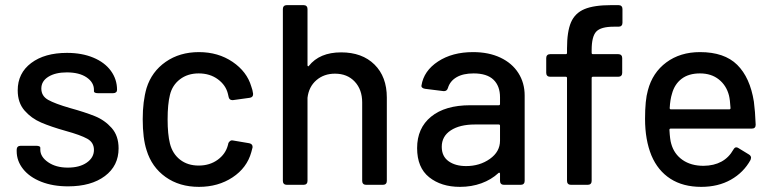

<svg xmlns="http://www.w3.org/2000/svg" viewBox="-20 -720 3018 748"><path d="M45 -131V-137Q45 -144 49 -148Q53 -152 60 -152H122Q129 -152 133 -150Q137 -148 137 -145V-137Q137 -109 167.5 -88Q198 -67 244 -67Q290 -67 318 -86.5Q346 -106 346 -136Q346 -165 320 -179.5Q294 -194 236 -210Q179 -226 140.5 -242.5Q102 -259 75.5 -289.5Q49 -320 49 -368Q49 -435 101.5 -474.5Q154 -514 241 -514Q299 -514 343.5 -495.5Q388 -477 412 -444Q436 -411 436 -370Q436 -364 432 -360.5Q428 -357 421 -357H361Q354 -357 350 -359Q346 -361 346 -364V-370Q346 -399 317.5 -418.5Q289 -438 240 -438Q196 -438 168.5 -421Q141 -404 141 -375Q141 -346 167.5 -331Q194 -316 253 -299Q311 -283 349.5 -267.5Q388 -252 415 -221.5Q442 -191 442 -142Q442 -74 388.5 -34Q335 6 245 6Q186 6 140.5 -12Q95 -30 70 -61.5Q45 -93 45 -131Z M551 -135Q536 -181 536 -256Q536 -325 551 -377Q571 -441 625.5 -479Q680 -517 755 -517Q830 -517 886 -479Q942 -441 959 -383Q964 -370 966 -355V-353Q966 -341 953 -339L888 -330H885Q874 -330 871 -341L868 -354Q860 -388 829 -411Q798 -434 754 -434Q711 -434 681 -411Q651 -388 642 -350Q633 -314 633 -255Q633 -197 642 -161Q652 -121 681.5 -98Q711 -75 754 -75Q797 -75 828 -97.5Q859 -120 868 -155L869 -159V-160Q870 -165 875 -169.5Q880 -174 886 -173L951 -162Q965 -159 964 -146Q963 -142 959 -127Q942 -66 886 -29Q830 8 755 8Q679 8 625 -30.5Q571 -69 551 -135Z M1487 -340V-15Q1487 -8 1483 -4Q1479 0 1472 0H1406Q1399 0 1395 -4Q1391 -8 1391 -15V-321Q1391 -371 1362 -402Q1333 -433 1285 -433Q1242 -433 1212.5 -407.5Q1183 -382 1178 -339V-15Q1178 -8 1174 -4Q1170 0 1163 0H1097Q1090 0 1086 -4Q1082 -8 1082 -15V-685Q1082 -692 1086 -696Q1090 -700 1097 -700H1163Q1170 -700 1174 -696Q1178 -692 1178 -685V-466Q1178 -463 1180 -462Q1182 -461 1183 -463Q1225 -516 1309 -516Q1391 -516 1439 -468.5Q1487 -421 1487 -340Z M2024 -348V-15Q2024 -8 2020 -4Q2016 0 2009 0H1943Q1936 0 1932 -4Q1928 -8 1928 -15V-43Q1928 -46 1926 -47Q1924 -48 1922 -46Q1894 -20 1855.5 -6Q1817 8 1772 8Q1699 8 1652 -29.5Q1605 -67 1605 -143Q1605 -221 1659.5 -265.5Q1714 -310 1812 -310H1923Q1928 -310 1928 -315V-341Q1928 -385 1902.5 -409.5Q1877 -434 1825 -434Q1784 -434 1758.5 -419Q1733 -404 1725 -377Q1721 -364 1708 -365L1636 -374Q1629 -375 1625 -378.5Q1621 -382 1622 -387Q1631 -444 1686.5 -480.5Q1742 -517 1823 -517Q1884 -517 1929.5 -495.5Q1975 -474 1999.5 -435.5Q2024 -397 2024 -348ZM1928 -172V-230Q1928 -235 1923 -235H1830Q1771 -235 1736 -212Q1701 -189 1701 -148Q1701 -111 1727.5 -92Q1754 -73 1796 -73Q1849 -73 1888.5 -101Q1928 -129 1928 -172Z M2285 -525V-514Q2285 -509 2290 -509H2389Q2396 -509 2400 -505Q2404 -501 2404 -494V-436Q2404 -429 2400 -425Q2396 -421 2389 -421H2290Q2285 -421 2285 -416V-15Q2285 -8 2281 -4Q2277 0 2270 0H2204Q2197 0 2193 -4Q2189 -8 2189 -15V-416Q2189 -421 2184 -421H2123Q2116 -421 2112 -425Q2108 -429 2108 -436V-494Q2108 -501 2112 -505Q2116 -509 2123 -509H2184Q2189 -509 2189 -514V-531Q2189 -597 2204.5 -633Q2220 -669 2257 -684.5Q2294 -700 2361 -700H2390Q2397 -700 2401 -696Q2405 -692 2405 -685V-631Q2405 -624 2401 -620Q2397 -616 2390 -616H2371Q2321 -616 2303 -597Q2285 -578 2285 -525Z M2837 -137Q2842 -146 2848 -146Q2853 -146 2857 -143L2898 -118Q2906 -113 2906 -105L2904 -97Q2877 -48 2827.5 -20Q2778 8 2712 8Q2641 8 2592 -23.5Q2543 -55 2518 -114Q2493 -175 2493 -257Q2493 -330 2504 -368Q2522 -437 2576 -477Q2630 -517 2707 -517Q2802 -517 2852 -467.5Q2902 -418 2917 -324Q2922 -287 2924 -234Q2924 -219 2909 -219H2593Q2588 -219 2588 -214Q2590 -176 2595 -160Q2606 -120 2639 -97Q2672 -74 2721 -74Q2802 -75 2837 -137ZM2598 -355Q2591 -333 2589 -299Q2589 -294 2594 -294H2821Q2826 -294 2826 -299Q2824 -332 2820 -348Q2810 -387 2780.5 -410.5Q2751 -434 2707 -434Q2663 -434 2635.5 -413Q2608 -392 2598 -355Z"/></svg>

Font: Barlow_Medium_SS
Style: Regular
Weight: 500
Designer: Jeremy Tribby
Foundry: Jeremy Tribby
Version: Version 1.101 August 23, 2024